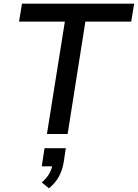

<svg xmlns="http://www.w3.org/2000/svg" viewBox="-20 -725 746 1039"><path d="M234 0 331 -608H83L99 -705H706L690 -608H442L346 0ZM245 294 206 262Q234 238 247.5 213Q261 188 265 162L282 175H206L221 77H336L325 151Q318 195 299 230Q280 265 245 294Z"/></svg>

Font: Nunito Sans 7pt SemiBold
Style: Italic
Weight: 600
Italic angle: -9°
Designer: Vernon Adams
Foundry: Vernon Adams
Version: Version 3.101;gftools[0.9.27]